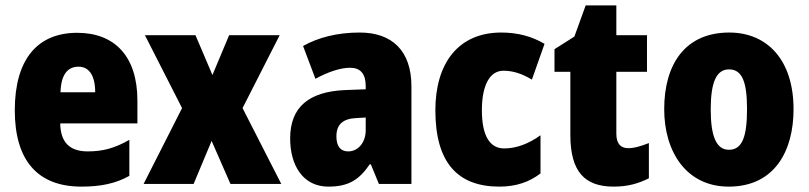

<svg xmlns="http://www.w3.org/2000/svg" viewBox="-20 -684 3007 714"><path d="M267 -562C119 -562 35 -463 35 -274C35 -86 121 10 283 10C356 10 411 -2 461 -30V-164C407 -133 363 -121 306 -121C238 -121 205 -156 204 -225H491V-310C491 -474 407 -562 267 -562ZM272 -436C310 -436 334 -405 334 -341H205C207 -410 234 -436 272 -436Z M657 -282 514 0H700L767 -160L837 0H1026L882 -282L1020 -553H832L770 -405L707 -553H519Z M1318 -563C1235 -563 1164 -545 1107 -513L1153 -391C1203 -418 1247 -432 1282 -432C1320 -432 1340 -410 1340 -364V-352L1262 -349C1130 -343 1059 -287 1059 -169C1059 -70 1106 10 1201 10C1277 10 1316 -16 1355 -73H1359L1389 0H1510V-363C1510 -496 1437 -563 1318 -563ZM1306 -245 1340 -247V-200C1340 -153 1311 -121 1275 -121C1247 -121 1231 -139 1231 -177C1231 -220 1254 -243 1306 -245Z M1837 10C1899 10 1948 -7 1990 -39V-181C1947 -150 1901 -132 1855 -132C1802 -132 1772 -178 1772 -274C1772 -370 1803 -421 1852 -421C1888 -421 1921 -410 1958 -388L2005 -521C1959 -548 1907 -563 1844 -563C1683 -563 1599 -447 1599 -274C1599 -78 1683 10 1837 10Z M2316 -133C2287 -133 2272 -151 2272 -187V-417H2386V-553H2272V-664H2158L2116 -548L2042 -501V-417H2101V-182C2101 -46 2154 10 2262 10C2316 10 2355 -2 2393 -21V-152C2365 -141 2340 -133 2316 -133Z M2931 -278C2931 -460 2834 -563 2692 -563C2527 -563 2450 -444 2450 -278C2450 -120 2532 10 2690 10C2861 10 2931 -123 2931 -278ZM2623 -277C2623 -378 2644 -426 2691 -426C2741 -426 2758 -377 2758 -278C2758 -178 2741 -127 2691 -127C2643 -127 2623 -179 2623 -277Z"/></svg>

Font: Noto Sans Thai Looped Condensed Black
Style: Regular
Weight: 900
Width: 3
Designer: Sasikarn Vongin, Ben Mitchell
Foundry: The Fontpad Ltd
Version: Version 1.001